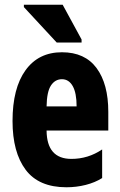

<svg xmlns="http://www.w3.org/2000/svg" viewBox="-20 -782 508 812"><path d="M261 10Q144 10 88.5 -64Q33 -138 33 -270Q33 -409 88 -485Q143 -561 242 -561Q339 -561 388.5 -494Q438 -427 438 -309V-230H177Q178 -110 282 -110Q353 -110 412 -150V-29Q382 -10 342.5 0Q303 10 261 10ZM177 -332H304Q304 -389 287.5 -418Q271 -447 242 -447Q213 -447 195.5 -420.5Q178 -394 177 -332ZM220 -602 81 -752V-762H245L325 -615V-602Z"/></svg>

Font: Noto Sans ExtraCondensed ExtraBold
Style: Regular
Weight: 800
Width: 2
Designer: Monotype Design Team
Foundry: Monotype Imaging Inc.
Version: Version 2.013; ttfautohint (v1.8.4.7-5d5b)